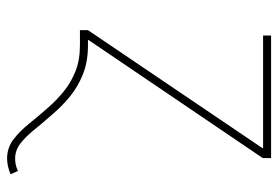

<svg xmlns="http://www.w3.org/2000/svg" viewBox="-141 -435 780 538"><g transform="rotate(90 249.0 -166.0)"><path d="M64.5 0V-22.5L395 -511.2V-513.2H79.6V-535.6H422.9V-512.2L92.3 -24.4V0ZM424.3 204.1Q394 204.1 370.8 186.5Q347.7 168.9 326.2 142.1Q304.7 115.2 280.3 87.9Q260.3 64.9 235.6 44.9Q210.9 24.9 179.7 12.5Q148.4 0 106.9 0H80.6V-22.5H106.9Q152.8 -22.5 187.7 -8.5Q222.7 5.4 249.5 27.3Q276.4 49.3 296.9 73.2Q322.3 101.6 342 126.2Q361.8 150.9 381.3 166.3Q400.9 181.6 424.3 181.6Q432.6 181.6 441.2 179.9Q449.7 178.2 459 173.8L468.3 194.3Q457 199.2 445.6 201.7Q434.1 204.1 424.3 204.1Z"/></g></svg>

Font: Inter 20pt Thin
Style: Regular
Weight: 250
Version: Version 4.001;git-66647c0bb